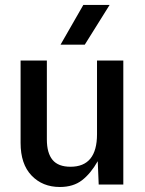

<svg xmlns="http://www.w3.org/2000/svg" viewBox="-20 -744 586 774"><path d="M221.2 9.8Q151.4 9.8 107.2 -36.4Q63 -82.5 63 -168V-500H168.9V-182.1Q168.9 -127 191.9 -99.4Q214.8 -71.8 264.2 -71.8Q371.1 -71.8 371.1 -203.1V-500H477.1V0H377.9L374 -94.2Q345.7 -44.4 310.5 -17.3Q275.4 9.8 221.2 9.8ZM224.1 -564 315.9 -724.1H421.9L321.8 -564Z"/></svg>

Font: TASA Orbiter Text Medium
Style: Regular
Weight: 500
Designer: Weizhong Zhang
Version: Version 1.000;Glyphs 3.1.2 (3151)